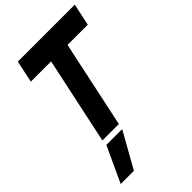

<svg xmlns="http://www.w3.org/2000/svg" viewBox="-282 -799 1163 1163"><g transform="rotate(-45 300.0 -217.5)"><path d="M136.5 0 255.5 -558.5H82L112 -700H600L570 -558.5H396.5L277.5 0ZM222.5 -71H222L341 -629.5H519.5H162.5H341.5ZM28.5 265 134.5 36H270L141.5 265ZM111.5 212H111L168.5 102H169Z"/></g></svg>

Font: Tourney Black
Style: Italic
Weight: 900
Italic angle: -12°
Version: Version 1.015